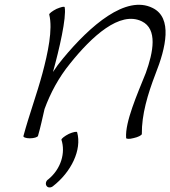

<svg xmlns="http://www.w3.org/2000/svg" viewBox="-20 -580 726 819"><path d="M190 -518C206 -455 184 -353 161 -267C137 -178 104 -89 80 0C78 5 90 10 107 10C125 10 140 5 142 0C153 -38 161 -76 170 -115C195 -183 230 -249 279 -309C371 -424 491 -535 585 -489C653 -456 634 -358 602 -269C565 -177 513 -59 518 8C517 13 532 14 550 9C569 5 584 -3 585 -8C584 -91 610 -178 643 -264C688 -377 717 -504 631 -546C517 -603 365 -471 249 -331C233 -312 219 -293 206 -273C233 -370 264 -505 256 -549C255 -554 240 -550 221 -542C203 -533 189 -522 190 -518ZM205 215C284 154 330 59 309 -16C308 -20 292 -17 274 -9C256 0 242 11 242 16C260 71 241 140 186 185C176 191 173 204 178 212C183 221 195 222 205 215Z"/></svg>

Font: Nupuram ExtraLight Oblique
Style: Regular
Weight: 200
Designer: Santhosh Thottingal (santhosh.thottingal@gmail.com)
Foundry: SMC
Version: Version 1.000